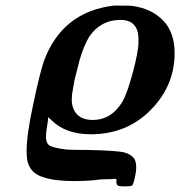

<svg xmlns="http://www.w3.org/2000/svg" viewBox="-20 -471 652 685"><path d="M144 16Q144 43 160 50Q175 57 213 62Q229 64 293 64Q396 66 424 73Q445 79 456 91Q466 102 466 127Q466 143 459 172Q454 190 451 191Q446 194 426 194Q408 194 402 192Q395 188 395 176L396 171L395 169L392 167H389H384Q383 168 378 168H371Q341 168 316 172Q285 175 245 175Q176 175 137 162Q94 150 81 114Q75 100 75 66Q75 9 99 -101Q121 -207 137 -254Q202 -429 386 -451H403Q446 -451 452 -450Q522 -440 563 -397Q603 -354 603 -282Q603 -164 516 -77Q431 8 304 8Q214 8 164 -42L152 -53Q152 -45 148 -21Q144 3 144 16ZM256 -62Q275 -43 311 -43Q370 -43 407 -94Q427 -118 446 -185Q466 -251 473 -303Q474 -308 474 -331Q474 -400 409 -400Q340 -400 299 -341Q280 -311 264 -257L256 -225Q251 -206 246 -186Q244 -175 240 -152Q236 -133 236 -116Q236 -82 256 -62Z"/></svg>

Font: KaTeX_Math
Style: Bold Italic
Weight: 700
Version: Version